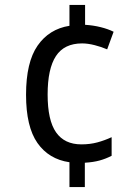

<svg xmlns="http://www.w3.org/2000/svg" viewBox="-20 -744 560 774"><path d="M323 -644Q356 -642 386 -634.5Q416 -627 438 -616L412 -545Q389 -555 361.5 -562Q334 -569 311 -569Q239 -569 205.5 -518Q172 -467 172 -363Q172 -259 206 -210.5Q240 -162 308 -162Q343 -162 372.5 -170Q402 -178 430 -191V-116Q407 -104 381.5 -97Q356 -90 322 -88V10H260V-90Q177 -102 131 -167.5Q85 -233 85 -362Q85 -493 131.5 -560Q178 -627 260 -640V-724H323Z"/></svg>

Font: Noto Sans Gurmukhi SemiCondensed
Style: Regular
Weight: 400
Width: 4
Designer: Jelle Bosma - Monotype Design Team
Foundry: Monotype Imaging Inc.
Version: Version 2.004; ttfautohint (v1.8.4.7-5d5b)